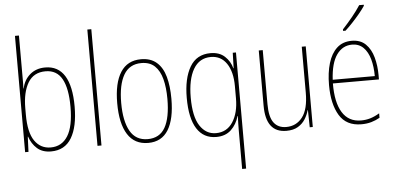

<svg xmlns="http://www.w3.org/2000/svg" viewBox="-60 -891 2583 1250"><g transform="rotate(-5 1231.0 -266.0)"><path d="M102 -494Q102 -475 102 -453Q102 -431 101 -414H103Q114 -469 154 -503.5Q194 -538 254 -538Q338 -538 380.5 -469.5Q423 -401 423 -268Q423 -136 379 -63Q335 10 245 10Q189 10 154.5 -20.5Q120 -51 104 -99H102L98 0H76V-760H102ZM254 -513Q176 -513 139 -451Q102 -389 102 -285V-243Q102 -126 140.5 -71Q179 -16 245 -16Q318 -16 357 -78.5Q396 -141 396 -268Q396 -389 361.5 -451Q327 -513 254 -513Z M575 0H549V-760H575Z M1055 -264Q1055 -131 1011.5 -60.5Q968 10 880 10Q791 10 746 -61Q701 -132 701 -265Q701 -397 746 -467Q791 -537 880 -537Q943 -537 982 -503Q1021 -469 1038 -407.5Q1055 -346 1055 -264ZM727 -265Q727 -146 764 -80.5Q801 -15 879 -15Q957 -15 993 -78.5Q1029 -142 1029 -265Q1029 -339 1014.5 -394.5Q1000 -450 967.5 -481Q935 -512 880 -512Q802 -512 764.5 -447.5Q727 -383 727 -265Z M1474 -22Q1474 -37 1474.5 -64Q1475 -91 1476 -114H1474Q1459 -60 1422 -25Q1385 10 1325 10Q1242 10 1198.5 -58.5Q1155 -127 1155 -260Q1155 -387 1199 -462Q1243 -537 1334 -537Q1392 -537 1427 -504.5Q1462 -472 1474 -426H1476L1479 -527H1500V232H1474ZM1325 -15Q1396 -15 1435 -74.5Q1474 -134 1474 -229V-309Q1474 -403 1437 -457.5Q1400 -512 1334 -512Q1259 -512 1220 -445.5Q1181 -379 1181 -260Q1181 -135 1220.5 -75Q1260 -15 1325 -15Z M1956 -527V0H1936L1934 -112H1932Q1924 -82 1906.5 -54Q1889 -26 1859 -8Q1829 10 1783 10Q1649 10 1649 -166V-527H1675V-173Q1675 -90 1703 -52.5Q1731 -15 1784 -15Q1850 -15 1890 -66.5Q1930 -118 1930 -227V-527Z M2257 -537Q2314 -537 2348 -503.5Q2382 -470 2397 -415.5Q2412 -361 2412 -298V-271H2111Q2110 -147 2151 -81Q2192 -15 2273 -15Q2305 -15 2333.5 -23.5Q2362 -32 2394 -51V-22Q2368 -7 2338.5 1.5Q2309 10 2273 10Q2175 10 2130 -64Q2085 -138 2085 -263Q2085 -343 2103.5 -405Q2122 -467 2160 -502Q2198 -537 2257 -537ZM2257 -512Q2195 -512 2156.5 -458Q2118 -404 2112 -295H2387Q2387 -356 2373.5 -405Q2360 -454 2331 -483Q2302 -512 2257 -512ZM2356 -757Q2340 -733 2317 -705.5Q2294 -678 2269.5 -652Q2245 -626 2223 -606H2207V-616Q2241 -653 2271.5 -690Q2302 -727 2326 -764H2356Z"/></g></svg>

Font: Noto Sans Georgian Condensed Thin
Style: Regular
Weight: 100
Width: 3
Designer: Monotype Design Team, Akaki Razmadze
Foundry: Google LLC
Version: Version 2.005; ttfautohint (v1.8.4.7-5d5b)